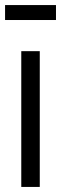

<svg xmlns="http://www.w3.org/2000/svg" viewBox="-41 -738 241 758"><path d="M43 0V-536H116V0ZM-21 -659V-718H180V-659Z"/></svg>

Font: Georama Condensed
Style: Regular
Weight: 400
Width: 3
Designer: Jean-Baptiste Levee
Foundry: Production Type
Version: Version 1.000